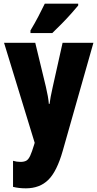

<svg xmlns="http://www.w3.org/2000/svg" viewBox="-20 -852 531 1046"><path d="M2 -619H172L230 -379Q236 -354 240.5 -328.5Q245 -303 246 -286H250Q252 -303 256 -324.5Q260 -346 267 -377L321 -619H489L322 -31Q290 82 243 128Q196 174 121 174Q102 174 84.5 172Q67 170 51 166V24Q71 30 91 30Q111 30 123 23.5Q135 17 144.5 -3.5Q154 -24 166 -64L169 -74ZM406 -822Q392 -805 368.5 -778.5Q345 -752 317.5 -724Q290 -696 265 -672H146V-686Q170 -726 189 -762.5Q208 -799 224 -832H406Z"/></svg>

Font: Noto Sans Malayalam UI ExtraCondensed Black
Style: Regular
Weight: 900
Width: 2
Designer: Jelle Bosma - Monotype Design Team
Foundry: Monotype Imaging Inc.
Version: Version 2.104; ttfautohint (v1.8.4.7-5d5b)